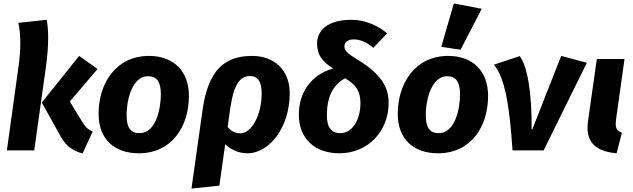

<svg xmlns="http://www.w3.org/2000/svg" viewBox="-20 -874 3678 1116"><path d="M321 -102C353 -37 391 0 460 18L519 -110C490 -122 477 -134 453 -174L386 -284L547 -473L440 -549L223 -278ZM245 -471C256 -548 260 -608 260 -655C260 -698 257 -731 251 -759L87 -741C94 -707 98 -669 98 -624C98 -585 95 -541 88 -490L20 0H179Z M846 -549C652 -549 553 -387 553 -212C553 -67 643 17 787 17C977 17 1078 -136 1078 -317C1078 -458 992 -549 846 -549ZM840 -431C891 -431 915 -398 915 -327C915 -238 885 -100 791 -100C740 -100 716 -131 716 -203C716 -310 755 -431 840 -431Z M1419 17C1544 17 1664 -131 1664 -333C1664 -467 1574 -549 1446 -549C1285 -549 1190 -468 1157 -232L1093 222L1255 205L1289 -36C1326 0 1371 17 1419 17ZM1501 -333C1501 -196 1437 -99 1378 -99C1350 -99 1324 -110 1303 -136L1319 -248C1340 -392 1380 -432 1433 -432C1473 -432 1501 -406 1501 -333Z M2062 -525C1999 -563 1982 -579 1982 -605C1982 -629 2002 -645 2037 -645C2075 -645 2114 -627 2150 -596L2230 -680C2180 -724 2102 -759 2024 -759C1884 -759 1823 -697 1823 -621C1823 -560 1848 -519 1914 -478L1913 -475C1784 -437 1717 -332 1717 -208C1717 -69 1809 17 1953 17C2122 17 2239 -115 2239 -275C2239 -365 2198 -442 2062 -525ZM2075 -274C2075 -181 2030 -100 1958 -100C1909 -100 1880 -129 1880 -204C1880 -305 1911 -378 1986 -419C2051 -381 2075 -343 2075 -274Z M2585 -549C2391 -549 2292 -387 2292 -212C2292 -67 2382 17 2526 17C2716 17 2817 -136 2817 -317C2817 -458 2731 -549 2585 -549ZM2579 -431C2630 -431 2654 -398 2654 -327C2654 -238 2624 -100 2530 -100C2479 -100 2455 -131 2455 -203C2455 -310 2494 -431 2579 -431ZM2657 -585 2780 -823 2618 -854 2545 -602Z M3140 0 3391 -509 3242 -549 3074 -122H3070C3072 -336 3045 -489 3001 -548L2851 -498C2917 -420 2943 -246 2959 0Z M3610 -531H3449L3398 -171C3396 -157 3395 -144 3395 -132C3395 -46 3443 6 3564 17L3595 -103C3568 -113 3559 -125 3559 -153C3559 -163 3560 -174 3562 -189Z"/></svg>

Font: Fira Sans OT
Style: Bold Italic
Weight: 700
Italic angle: -8°
Designer: Carrois Corporate & Edenspiekermann
Foundry: Carrois Corporate GbR & Edenspiekermann AG
Version: Version 2.001